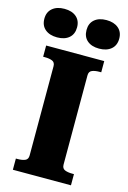

<svg xmlns="http://www.w3.org/2000/svg" viewBox="-155 -996 704 1060"><g transform="rotate(15 197.0 -466.0)"><path d="M100 -100V-610Q100 -632 83.5 -639Q67 -646 41 -646H31V-710H363V-646H353Q327 -646 310.5 -639Q294 -632 294 -610V-100Q294 -78 310.5 -71Q327 -64 353 -64H363V0H31V-64H41Q67 -64 83.5 -71Q100 -78 100 -100ZM170 -851Q170 -812 145 -790.5Q120 -769 77 -769Q34 -769 8.5 -790.5Q-17 -812 -17 -851Q-17 -889 8.5 -910.5Q34 -932 77 -932Q120 -932 145 -910.5Q170 -889 170 -851ZM411 -851Q411 -812 385.5 -790.5Q360 -769 317 -769Q274 -769 249 -790.5Q224 -812 224 -851Q224 -889 249 -910.5Q274 -932 317 -932Q360 -932 385.5 -910.5Q411 -889 411 -851Z"/></g></svg>

Font: Roboto Serif 36pt
Style: Bold
Weight: 700
Version: Version 1.008